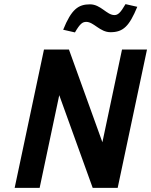

<svg xmlns="http://www.w3.org/2000/svg" viewBox="-20 -910 732 930"><path d="M193 -670 51 0H172L267 -449L429 0H550L692 -670H571L476 -221L314 -670ZM286 -766 343 -753C368 -796 380 -804 398 -804C434 -804 464 -754 515 -754C577 -754 606 -783 645 -877L588 -890C563 -847 551 -837 534 -837C497 -837 468 -889 416 -889C359 -889 326 -865 286 -766Z"/></svg>

Font: LT Wave Mono Bold
Style: Italic
Weight: 700
Designer: Daniel Lyons
Version: Version 2.5 (Glyphs App)